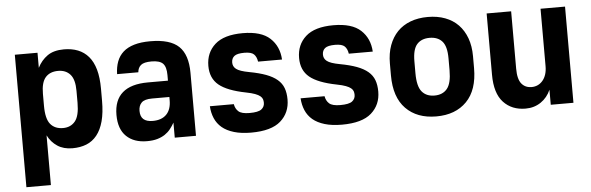

<svg xmlns="http://www.w3.org/2000/svg" viewBox="-48 -697 3246 1054"><g transform="rotate(-5 1575.0 -169.5)"><path d="M59 -530H184V-447Q204 -487 238.5 -511.5Q273 -536 330 -536Q373 -536 407 -522.5Q441 -509 465 -481Q489 -453 501.5 -409Q514 -365 514 -303V-237Q514 -171 501.5 -124.5Q489 -78 465 -48Q441 -18 407 -4.5Q373 9 330 9Q281 9 247 -13.5Q213 -36 194 -74V200H59ZM288 -106Q330 -106 354.5 -135.5Q379 -165 379 -237V-303Q379 -366 354.5 -393.5Q330 -421 288 -421Q243 -421 218.5 -393.5Q194 -366 194 -303V-237Q194 -165 218.5 -135.5Q243 -106 288 -106Z M741 6Q669 6 627.5 -34Q586 -74 586 -152Q586 -233 633 -274Q680 -315 774 -315H884V-346Q884 -391 866 -409.5Q848 -428 803 -428Q761 -428 744.5 -414Q728 -400 726 -375H609Q610 -414 621.5 -444.5Q633 -475 656.5 -496Q680 -517 717 -528Q754 -539 806 -539Q915 -539 963 -493Q1011 -447 1011 -347V0H894V-83Q884 -65 871 -48.5Q858 -32 840 -20Q822 -8 798 -1Q774 6 741 6ZM782 -102Q831 -102 857.5 -129Q884 -156 884 -207V-225H789Q747 -225 730.5 -208.5Q714 -192 714 -163Q714 -132 731 -117Q748 -102 782 -102Z M1315 9Q1260 9 1220 -3Q1180 -15 1154.5 -36.5Q1129 -58 1116 -88.5Q1103 -119 1101 -155H1233Q1237 -130 1254 -114.5Q1271 -99 1315 -99Q1363 -99 1380.5 -112.5Q1398 -126 1398 -148Q1398 -159 1395 -168Q1392 -177 1382.5 -185Q1373 -193 1354.5 -200Q1336 -207 1305 -213Q1203 -233 1157.5 -270.5Q1112 -308 1112 -376Q1112 -449 1162 -494Q1212 -539 1315 -539Q1417 -539 1465.5 -494Q1514 -449 1518 -376H1386Q1382 -403 1367.5 -417Q1353 -431 1315 -431Q1275 -431 1259.5 -418.5Q1244 -406 1244 -383Q1244 -373 1248 -364Q1252 -355 1261.5 -347.5Q1271 -340 1288.5 -334Q1306 -328 1333 -323Q1387 -313 1424.5 -299Q1462 -285 1485.5 -265Q1509 -245 1519 -218Q1529 -191 1529 -155Q1529 -82 1477.5 -36.5Q1426 9 1315 9Z M1815 9Q1760 9 1720 -3Q1680 -15 1654.5 -36.5Q1629 -58 1616 -88.5Q1603 -119 1601 -155H1733Q1737 -130 1754 -114.5Q1771 -99 1815 -99Q1863 -99 1880.5 -112.5Q1898 -126 1898 -148Q1898 -159 1895 -168Q1892 -177 1882.5 -185Q1873 -193 1854.5 -200Q1836 -207 1805 -213Q1703 -233 1657.5 -270.5Q1612 -308 1612 -376Q1612 -449 1662 -494Q1712 -539 1815 -539Q1917 -539 1965.5 -494Q2014 -449 2018 -376H1886Q1882 -403 1867.5 -417Q1853 -431 1815 -431Q1775 -431 1759.5 -418.5Q1744 -406 1744 -383Q1744 -373 1748 -364Q1752 -355 1761.5 -347.5Q1771 -340 1788.5 -334Q1806 -328 1833 -323Q1887 -313 1924.5 -299Q1962 -285 1985.5 -265Q2009 -245 2019 -218Q2029 -191 2029 -155Q2029 -82 1977.5 -36.5Q1926 9 1815 9Z M2335 9Q2229 9 2167.5 -53.8Q2106 -116.6 2106 -237V-303Q2106 -358.6 2122 -402.4Q2138.1 -446.2 2167.5 -476.6Q2197 -507 2239.5 -523Q2282 -539 2335 -539Q2388.1 -539 2430.5 -523Q2473 -507 2502.5 -476.6Q2531.9 -446.2 2548 -402.4Q2564 -358.6 2564 -303V-237Q2564 -116.6 2502.5 -53.8Q2441 9 2335 9ZM2335 -106Q2380 -106 2404.5 -135.5Q2429 -165 2429 -237V-303Q2429 -369 2404.5 -396.5Q2380 -424 2335 -424Q2290 -424 2265.5 -396.5Q2241 -369 2241 -303V-237Q2241 -165 2265.5 -135.5Q2290 -106 2335 -106Z M2827 9Q2751 9 2705 -40.5Q2659 -90 2659 -193V-530H2794V-214Q2794 -156 2814.5 -131Q2835 -106 2870 -106Q2888 -106 2903.5 -113Q2919 -120 2931 -134Q2943 -148 2949.5 -168Q2956 -188 2956 -214V-530H3091V0H2966V-83Q2948 -41 2911.5 -16Q2875 9 2827 9Z"/></g></svg>

Font: Golos UI VF
Style: Regular
Weight: 400
Designer: A.Korolkova, Vitaly Kuzmin
Foundry: ParaType Ltd
Version: Version 2.000